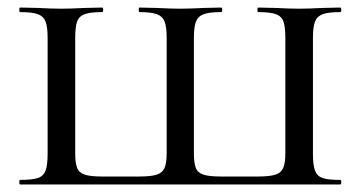

<svg xmlns="http://www.w3.org/2000/svg" viewBox="-20 -488 953 508"><path d="M33 -12Q65 -12 80 -17Q95 -22 100.5 -36.5Q106 -51 106 -81V-387Q106 -417 100.5 -431Q95 -445 80 -450.5Q65 -456 33 -456Q31 -456 31 -462Q31 -468 33 -468L80 -467Q118 -465 142 -465Q167 -465 205 -467L250 -468Q253 -468 253 -462Q253 -456 250 -456Q219 -456 204 -450.5Q189 -445 184 -431Q179 -417 179 -387V-83Q179 -57 184 -44Q189 -31 204 -26Q219 -21 250 -21H349Q380 -21 395 -26Q410 -31 415.5 -44Q421 -57 421 -83V-387Q421 -417 415.5 -431Q410 -445 395 -450.5Q380 -456 349 -456Q347 -456 347 -462Q347 -468 349 -468L394 -467Q432 -465 457 -465Q480 -465 520 -467L565 -468Q568 -468 568 -462Q568 -456 565 -456Q534 -456 519 -450.5Q504 -445 498.5 -431Q493 -417 493 -387V-83Q493 -57 498 -44Q503 -31 518 -26Q533 -21 564 -21H663Q694 -21 709 -26Q724 -31 729.5 -44Q735 -57 735 -83V-387Q735 -417 730 -431Q725 -445 710 -450.5Q695 -456 663 -456Q661 -456 661 -462Q661 -468 663 -468L709 -467Q747 -465 771 -465Q794 -465 834 -467L880 -468Q883 -468 883 -462Q883 -456 880 -456Q849 -456 834 -450.5Q819 -445 813.5 -431Q808 -417 808 -387V-81Q808 -51 813.5 -36.5Q819 -22 833.5 -17Q848 -12 880 -12Q883 -12 883 -6Q883 0 880 0H33Q31 0 31 -6Q31 -12 33 -12Z"/></svg>

Font: Cormorant Unicase Medium
Style: Regular
Weight: 500
Designer: Christian Thalmann (Catharsis Fonts)
Foundry: Catharsis Fonts
Version: Version 4.000